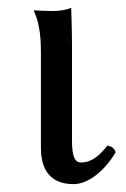

<svg xmlns="http://www.w3.org/2000/svg" viewBox="-20 -457 321 488"><path d="M84 -322V-81C84 -22 111 11 167 11C210 11 253 -33 274 -70C271 -80 264 -85 253 -87C234 -63 214 -44 186 -44C171 -44 163 -58 163 -99V-343C163 -375 161 -437 161 -437C146 -431 130 -429 111 -429C99 -429 74 -430 68 -431L66 -429C83 -394 84 -350 84 -322Z"/></svg>

Font: Libertinus Math
Style: Regular
Weight: 400
Designer: Philipp H. Poll, Khaled Hosny
Foundry: Caleb Maclennan
Version: Version 7.050;RELEASE